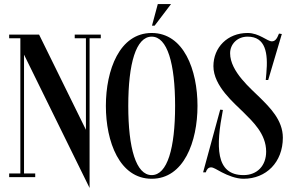

<svg xmlns="http://www.w3.org/2000/svg" viewBox="-20 -870 1432 943"><path d="M475 -700H347V-682H402V-232.6L172 -700H25V-682H80V-18H25V0H153V-18H98V-601.6L420 53.2V-682H475Z M755 -850 726.5 -744H739.5L820 -850ZM725 -708C567 -708 500 -526 500 -350C500 -174 567 8 725 8C883 8 950 -174 950 -350C950 -526 883 -708 725 -708ZM725 -10C648 -10 610 -142 610 -350C610 -558 648 -690 725 -690C802 -690 840 -558 840 -350C840 -142 802 -10 725 -10Z M1176.2 8C1287.2 8 1369.2 -73 1369.2 -194C1369.2 -281 1303.2 -344 1258.2 -389C1213.2 -434 1110.2 -518 1110.2 -608.5C1110.2 -652.8 1145 -690 1196.2 -690C1284.8 -690 1297.2 -609 1288.2 -510L1285.2 -477H1297.2L1364.2 -703L1350.2 -705C1340.2 -679 1331.2 -667 1315.2 -667C1292.2 -667 1253.2 -708 1196.2 -708C1097.2 -708 1028.2 -637 1028.2 -545C1028.2 -447 1131.2 -363 1176.2 -318C1221.2 -273 1287.2 -212.5 1287.2 -125.5C1287.2 -56 1243 -10 1176.2 -10C1036.2 -10 1040.8 -153.5 1074.8 -330L1061.5 -331.5L977.5 -23.5H990.8C994.8 -37.5 1002.8 -47.5 1015.8 -48C1028.2 -48.5 1043.8 -37 1069.8 -23.5C1098.8 -8.5 1139.2 8 1176.2 8Z"/></svg>

Font: Picaflor 24 pt
Style: Regular
Weight: 400
Designer: Ariel Martín Pérez
Foundry: Tunera Type Foundry
Version: Version 1.000;hotconv 1.0.109;makeotfexe 2.5.65596